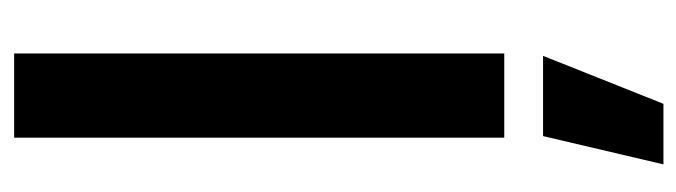

<svg xmlns="http://www.w3.org/2000/svg" viewBox="-380 -388 1004 285"><g transform="rotate(-90 122.5 -246.0)"><path d="M185.1 -727.5V0H60.1V-727.5ZM20.5 236.3 62.5 57.6H181.6L110.4 236.3Z"/></g></svg>

Font: Inter 24pt SemiBold
Style: Regular
Weight: 600
Designer: Rasmus Andersson
Foundry: rsms
Version: Version 4.001;git-66647c0bb